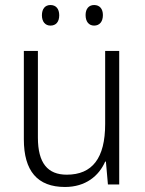

<svg xmlns="http://www.w3.org/2000/svg" viewBox="-20 -735 576 765"><path d="M147 -674C147 -649 160 -633 181 -633C203 -633 216 -648 216 -674C216 -700 203 -715 181 -715C160 -715 147 -700 147 -674ZM321 -675C321 -649 334 -633 355 -633C377 -633 390 -649 390 -675C390 -700 377 -715 355 -715C334 -715 321 -700 321 -675ZM455 -532H399V-241C399 -105 348 -39 246 -39C170 -39 131 -85 131 -187V-532H75V-180C75 -54 129 10 239 10C321 10 374 -34 399 -91H402L410 0H455Z"/></svg>

Font: Noto Sans Gujarati SemiCondensed Light
Style: Regular
Weight: 300
Width: 4
Designer: Jelle Bosma - Monotype Design Team, Universal Thirst
Foundry: Monotype Imaging Inc.
Version: Version 2.106